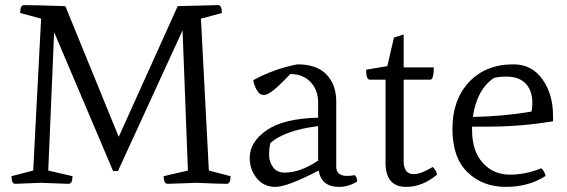

<svg xmlns="http://www.w3.org/2000/svg" viewBox="-20 -720 2221 752"><path d="M138 -4 40 0Q25 0 25 -30L110 -52L141 -647L59 -669Q59 -700 74 -700Q113 -700 236 -696L445 -184L676 -696L834 -700Q849 -700 849 -669L767 -647L798 -52L883 -30Q883 0 868 0Q837 0 750 -4L637 0Q621 0 621 -30L716 -52L695 -601L442 -50H423L192 -594L169 -52L264 -30Q264 0 248 0Z M1226 -91V-226Q1096 -210 1039 -160Q1034 -140 1034 -113.5Q1034 -87 1049 -65.5Q1064 -44 1095 -44Q1156 -44 1226 -91ZM1117 -430Q1114 -427 1097 -409.5Q1080 -392 1068 -381Q1032 -348 1014 -348Q996 -348 985 -368.5Q974 -389 972 -406Q1052 -450 1145 -468Q1221 -468 1259 -428Q1297 -388 1297 -322V-67Q1297 -31 1340 -31Q1352 -31 1370 -34Q1379 -25 1379 -9Q1345 12 1308 12Q1239 12 1228 -52Q1105 12 1059 12Q1013 12 985.5 -22Q958 -56 958 -102Q958 -164 1024.5 -210Q1091 -256 1226 -259V-319Q1226 -367 1196.5 -398.5Q1167 -430 1117 -430Z M1692 -36Q1634 12 1571 12Q1490 12 1490 -83V-408H1428Q1414 -408 1414 -447L1497 -461L1523 -573L1561 -585V-456H1679Q1679 -408 1665 -408H1561V-89Q1561 -38 1600 -38Q1629 -38 1675 -66Q1688 -54 1692 -36Z M1991 -468Q2063 -468 2104.5 -409.5Q2146 -351 2146 -267V-245Q2020 -224 1894 -224H1829V-210Q1829 -128 1871 -82Q1913 -36 1976.5 -36Q2040 -36 2100 -61Q2113 -49 2117 -31Q2051 12 1961 12Q1871 12 1811.5 -45Q1752 -102 1752 -215.5Q1752 -329 1817 -398.5Q1882 -468 1991 -468ZM1915 -415Q1847 -369 1832 -262Q1948 -264 2062 -283Q2065 -301 2065 -317Q2065 -365 2039 -392.5Q2013 -420 1963 -420Q1936 -420 1915 -415Z"/></svg>

Font: Mate
Style: Regular
Weight: 400
Designer: Eduardo Rodriguez Tunni
Foundry: Eduardo Rodriguez Tunni
Version: Version 1.002